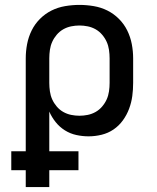

<svg xmlns="http://www.w3.org/2000/svg" viewBox="-20 -548 640 783"><path d="M85 215V146H26V69H85V-310Q85 -339 90.5 -368Q96 -397 109 -423.5Q122 -450 143 -471Q164 -492 190 -505Q216 -518 245.5 -523Q275 -528 304 -528Q333 -528 362.5 -523Q392 -518 418 -505Q444 -492 465 -471Q486 -450 499 -423.5Q512 -397 517.5 -368Q523 -339 523 -310V-210Q523 -183 519.5 -156.5Q516 -130 506.5 -104.5Q497 -79 481 -57Q465 -35 443 -20Q421 -5 394.5 1.5Q368 8 341 8Q316 8 291 2.5Q266 -3 244.5 -16.5Q223 -30 207 -50Q191 -70 181 -93V69H300V146H181V215ZM304 -76Q321 -76 338 -79.5Q355 -83 370 -91.5Q385 -100 396.5 -113.5Q408 -127 415 -142.5Q422 -158 424.5 -175.5Q427 -193 427 -210V-310Q427 -327 424.5 -344.5Q422 -362 415 -377.5Q408 -393 396.5 -406.5Q385 -420 370 -428.5Q355 -437 338 -440.5Q321 -444 304 -444Q287 -444 270 -440.5Q253 -437 238 -428.5Q223 -420 211.5 -406.5Q200 -393 193 -377.5Q186 -362 183.5 -344.5Q181 -327 181 -310V-210Q181 -193 183.5 -175.5Q186 -158 193 -142.5Q200 -127 211.5 -113.5Q223 -100 238 -91.5Q253 -83 270 -79.5Q287 -76 304 -76Z"/></svg>

Font: Iosevka Fixed Curly Md Ex
Style: Regular
Weight: 500
Width: 7
Monospace: yes
Designer: Belleve Invis
Foundry: Belleve Invis
Version: Version 30.1.2